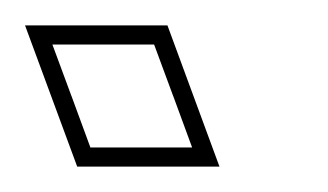

<svg xmlns="http://www.w3.org/2000/svg" viewBox="-23 -94 258 151"><path d="M33 -19 18.2 -59H98.2L113 -19L113.4 -18L128.1 22H48.1L33.4 -18ZM-3.3 -74 37.7 37H149.6L108.7 -74Z"/></svg>

Font: Nordica Plus
Style: NordicaClassicLightOpOblOl
Weight: 300
Version: Version 1.01